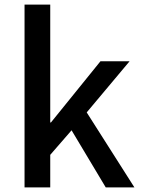

<svg xmlns="http://www.w3.org/2000/svg" viewBox="-20 -817 615 837"><path d="M87 -797H199V-283H202L418 -550H545L358 -327L566 0H441L292 -249L199 -142V0H87Z"/></svg>

Font: `nÑOSM
Style: Regular
Weight: 500
Designer: Ryoko NISHIZUKA ¬âXZm¬º[P (kana & ideographs); Paul D. Hunt (Latin, Greek & Cyrillic); Wenlong ZHANG _ e¬á¬ü¬ô (bopomof
Foundry: Adobe Systems Incorporated
Version: Version 1.00 June 24, 2014, initial release